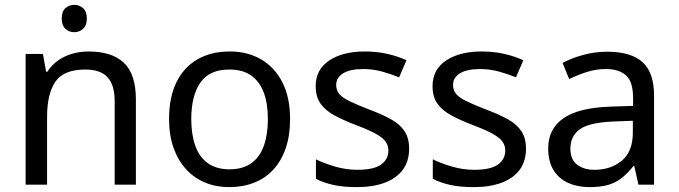

<svg xmlns="http://www.w3.org/2000/svg" viewBox="-20 -757 2782 787"><path d="M285 -737Q305 -737 320.5 -723.5Q336 -710 336 -681Q336 -653 320.5 -639Q305 -625 285 -625Q263 -625 248 -639Q233 -653 233 -681Q233 -710 248 -723.5Q263 -737 285 -737ZM343 -546Q439 -546 488 -499.5Q537 -453 537 -349V0H450V-343Q450 -408 421 -440Q392 -472 330 -472Q241 -472 207 -422Q173 -372 173 -278V0H85V-536H156L169 -463H174Q192 -491 218.5 -509.5Q245 -528 277 -537Q309 -546 343 -546Z M1169 -269Q1169 -202 1151.5 -150.5Q1134 -99 1101.5 -63Q1069 -27 1022.5 -8.5Q976 10 919 10Q866 10 821 -8.5Q776 -27 743 -63Q710 -99 691.5 -150.5Q673 -202 673 -269Q673 -358 703 -419.5Q733 -481 789 -513.5Q845 -546 922 -546Q995 -546 1050.5 -513.5Q1106 -481 1137.5 -419.5Q1169 -358 1169 -269ZM764 -269Q764 -206 780.5 -159.5Q797 -113 832 -88Q867 -63 921 -63Q975 -63 1010 -88Q1045 -113 1061.5 -159.5Q1078 -206 1078 -269Q1078 -333 1061 -378Q1044 -423 1009.5 -447.5Q975 -472 920 -472Q838 -472 801 -418Q764 -364 764 -269Z M1657 -148Q1657 -96 1631 -61Q1605 -26 1557 -8Q1509 10 1443 10Q1387 10 1346.5 1Q1306 -8 1275 -24V-104Q1307 -88 1352.5 -74.5Q1398 -61 1445 -61Q1512 -61 1542 -82.5Q1572 -104 1572 -140Q1572 -160 1561 -176Q1550 -192 1521.5 -208Q1493 -224 1440 -244Q1388 -264 1351 -284Q1314 -304 1294 -332Q1274 -360 1274 -404Q1274 -472 1329.5 -509Q1385 -546 1475 -546Q1524 -546 1566.5 -536.5Q1609 -527 1646 -510L1616 -440Q1582 -454 1545 -464Q1508 -474 1469 -474Q1415 -474 1386.5 -456.5Q1358 -439 1358 -409Q1358 -387 1371 -371.5Q1384 -356 1414.5 -341.5Q1445 -327 1496 -307Q1547 -288 1583 -268Q1619 -248 1638 -219.5Q1657 -191 1657 -148Z M2136 -148Q2136 -96 2110 -61Q2084 -26 2036 -8Q1988 10 1922 10Q1866 10 1825.5 1Q1785 -8 1754 -24V-104Q1786 -88 1831.5 -74.5Q1877 -61 1924 -61Q1991 -61 2021 -82.5Q2051 -104 2051 -140Q2051 -160 2040 -176Q2029 -192 2000.5 -208Q1972 -224 1919 -244Q1867 -264 1830 -284Q1793 -304 1773 -332Q1753 -360 1753 -404Q1753 -472 1808.5 -509Q1864 -546 1954 -546Q2003 -546 2045.5 -536.5Q2088 -527 2125 -510L2095 -440Q2061 -454 2024 -464Q1987 -474 1948 -474Q1894 -474 1865.5 -456.5Q1837 -439 1837 -409Q1837 -387 1850 -371.5Q1863 -356 1893.5 -341.5Q1924 -327 1975 -307Q2026 -288 2062 -268Q2098 -248 2117 -219.5Q2136 -191 2136 -148Z M2469 -545Q2567 -545 2614 -502Q2661 -459 2661 -365V0H2597L2580 -76H2576Q2553 -47 2528.5 -27.5Q2504 -8 2472.5 1Q2441 10 2396 10Q2348 10 2309.5 -7Q2271 -24 2249 -59.5Q2227 -95 2227 -149Q2227 -229 2290 -272.5Q2353 -316 2484 -320L2575 -323V-355Q2575 -422 2546 -448Q2517 -474 2464 -474Q2422 -474 2384 -461.5Q2346 -449 2313 -433L2286 -499Q2321 -518 2369 -531.5Q2417 -545 2469 -545ZM2495 -259Q2395 -255 2356.5 -227Q2318 -199 2318 -148Q2318 -103 2345.5 -82Q2373 -61 2416 -61Q2484 -61 2529 -98.5Q2574 -136 2574 -214V-262Z"/></svg>

Font: utamil25
Style: Book
Weight: 400
Designer: Jelle Bosma - Monotype Design Team
Foundry: Monotype Imaging Inc.
Version: Version 2.003